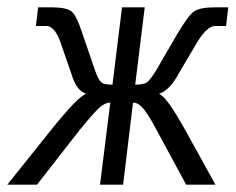

<svg xmlns="http://www.w3.org/2000/svg" viewBox="-31 -504 643 524"><path d="M276 -273C260 -273 249 -275 245 -280C240 -284 235 -294 229 -310L193 -415C183 -446 173 -466 164 -473C155 -480 137 -484 110 -484H73L67 -433H96C112 -433 126 -415 137 -380L164 -302C173 -272 186 -254 204 -248C189 -243 158 -211 109 -150L-11 0H70L187 -150C213 -182 231 -202 241 -211C252 -220 261 -224 270 -224L242 0H305L332 -224C341 -224 349 -220 357 -211C366 -202 379 -182 396 -150L477 0H557L474 -150C440 -211 417 -243 403 -248C422 -254 440 -272 456 -302L502 -380C522 -415 540 -433 556 -433H586L592 -484H555C528 -484 509 -480 499 -473C488 -466 474 -446 455 -415L394 -310C384 -294 376 -284 371 -280C365 -275 354 -273 338 -273L364 -484H302Z"/></svg>

Font: Gamestation Condensed
Style: Italic
Weight: 400
Width: 3
Designer: Jonas Hecksher
Foundry: Jonas Hecksher, Playtypeª, e-types AS
Version: Version 1.003